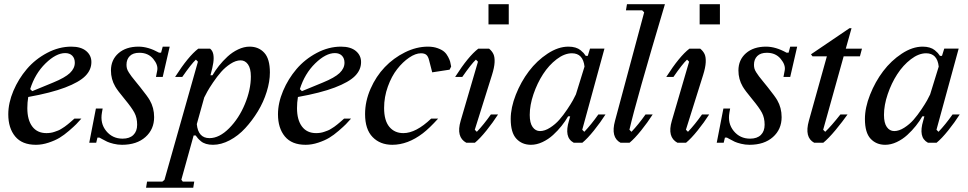

<svg xmlns="http://www.w3.org/2000/svg" viewBox="-20 -681 4618 916"><path d="M320.3 -458.5Q366.2 -458.5 391.1 -437.7Q416 -417 416 -384.8Q416 -347.7 387 -318.4Q357.9 -289.1 290.5 -263.4Q223.1 -237.8 114.7 -218.3Q110.4 -192.4 110.4 -165Q110.4 -108.9 134 -77.4Q157.7 -45.9 201.7 -45.9Q211.4 -45.9 221.2 -47.4Q231 -48.8 240.5 -52.2Q250 -55.7 257.3 -58.3Q264.6 -61 273.9 -67.1Q283.2 -73.2 288.3 -76.4Q293.5 -79.6 302.5 -87.2Q311.5 -94.7 314.2 -96.9Q316.9 -99.1 325.7 -106.9Q334.5 -114.7 335 -115.2H368.2Q354.5 -99.6 343.8 -88.6Q333 -77.6 309.3 -57.1Q285.6 -36.6 264.2 -23.7Q242.7 -10.7 211.9 -0.5Q181.2 9.8 151.4 9.8Q85.4 9.8 52.5 -30Q19.5 -69.8 19.5 -135.7Q19.5 -189.9 43.9 -247.6Q68.4 -305.2 108.2 -351.8Q147.9 -398.4 204.6 -428.5Q261.2 -458.5 320.3 -458.5ZM291 -427.7Q247.6 -427.7 197.3 -378.7Q147 -329.6 124 -255.9L133.8 -246.1L233.4 -287.1Q290.5 -310.5 313.7 -332.8Q336.9 -355 336.9 -381.8Q336.9 -402.8 324.7 -415.3Q312.5 -427.7 291 -427.7Z M756.3 -314H724.1L730 -344.2Q735.4 -370.6 711.2 -399.9Q687 -429.2 645 -429.2Q614.7 -429.2 599.1 -413.6Q583.5 -397.9 583.5 -372.1Q583.5 -362.3 585.7 -354Q587.9 -345.7 595 -334.7Q602.1 -323.7 607.4 -316.7Q612.8 -309.6 626.7 -292.5Q640.6 -275.4 648.9 -265.1Q685.1 -219.7 694.3 -203.1Q715.3 -167 715.3 -122.1Q715.3 -64 673.8 -27.1Q632.3 9.8 562 9.8Q541.5 9.8 521.7 4.9Q502 0 491.5 -4.9Q481 -9.8 468 -17.1Q455.1 -24.4 454.6 -24.4H444.8L439 0H405.8L437.5 -163.1H469.7L466.3 -144Q457 -92.3 486.8 -55.9Q516.6 -19.5 564.9 -19.5Q598.1 -19.5 616.2 -37.1Q634.3 -54.7 634.3 -85.9Q634.3 -119.1 621.3 -143.3Q608.4 -167.5 575.7 -207Q540 -250 529.8 -268.1Q509.3 -303.2 509.3 -344.7Q509.3 -395.5 545.2 -427Q581.1 -458.5 641.1 -458.5Q687 -458.5 738.8 -429.7H748.5L756.3 -458.5H789.6Z M924.3 -386.7 914.6 -396.5Q892.6 -376 849.6 -314H815.4Q878.4 -412.6 925.8 -448.7H982.4Q994.1 -439.5 997.6 -422.1Q1001 -404.8 997.6 -381.6Q994.1 -358.4 984.4 -323.2L983.9 -321.8H993.7Q1006.8 -344.7 1024.7 -367.2Q1042.5 -389.6 1065.4 -410.9Q1088.4 -432.1 1116.2 -445.3Q1144 -458.5 1170.9 -458.5Q1213.9 -458.5 1240.7 -429.4Q1267.6 -400.4 1267.6 -335.4Q1267.6 -292 1252.4 -243.2Q1237.3 -194.3 1210.4 -150.1Q1183.6 -106 1150.1 -69.6Q1116.7 -33.2 1075.9 -11.7Q1035.2 9.8 996.1 9.8Q977.5 9.8 962.9 5.4Q948.2 1 938.5 -7.3Q928.7 -15.6 924.1 -21Q919.4 -26.4 913.6 -34.7H903.8L845.2 176.3L852.1 185.5H906.7L901.9 214.8H676.8L681.6 185.5H754.4L764.6 177.2ZM954.6 -216.3 956.1 -222.2 918.9 -88.9Q925.3 -22 979.5 -22Q1026.4 -22 1073.2 -69.1Q1120.1 -116.2 1148.4 -184.8Q1176.8 -253.4 1176.8 -315.9Q1176.8 -354.5 1163.1 -373.8Q1149.4 -393.1 1127.9 -393.1Q1105 -393.1 1079.6 -376.5Q1054.2 -359.9 1034.9 -337.9Q1015.6 -315.9 996.8 -288.1Q978 -260.3 969 -243.9Q960 -227.5 954.6 -216.3Z M1606.9 -458.5Q1652.8 -458.5 1677.7 -437.7Q1702.6 -417 1702.6 -384.8Q1702.6 -347.7 1673.6 -318.4Q1644.5 -289.1 1577.1 -263.4Q1509.8 -237.8 1401.4 -218.3Q1397 -192.4 1397 -165Q1397 -108.9 1420.7 -77.4Q1444.3 -45.9 1488.3 -45.9Q1498 -45.9 1507.8 -47.4Q1517.6 -48.8 1527.1 -52.2Q1536.6 -55.7 1543.9 -58.3Q1551.3 -61 1560.5 -67.1Q1569.8 -73.2 1575 -76.4Q1580.1 -79.6 1589.1 -87.2Q1598.1 -94.7 1600.8 -96.9Q1603.5 -99.1 1612.3 -106.9Q1621.1 -114.7 1621.6 -115.2H1654.8Q1641.1 -99.6 1630.4 -88.6Q1619.6 -77.6 1595.9 -57.1Q1572.3 -36.6 1550.8 -23.7Q1529.3 -10.7 1498.5 -0.5Q1467.8 9.8 1438 9.8Q1372.1 9.8 1339.1 -30Q1306.2 -69.8 1306.2 -135.7Q1306.2 -189.9 1330.6 -247.6Q1355 -305.2 1394.8 -351.8Q1434.6 -398.4 1491.2 -428.5Q1547.9 -458.5 1606.9 -458.5ZM1577.6 -427.7Q1534.2 -427.7 1483.9 -378.7Q1433.6 -329.6 1410.6 -255.9L1420.4 -246.1L1520 -287.1Q1577.1 -310.5 1600.3 -332.8Q1623.5 -355 1623.5 -381.8Q1623.5 -402.8 1611.3 -415.3Q1599.1 -427.7 1577.6 -427.7Z M2021.5 -458.5Q2047.9 -458.5 2068.4 -450.9Q2088.9 -443.4 2099.6 -433.8Q2110.4 -424.3 2117.9 -409.7Q2125.5 -395 2127.7 -386.5Q2129.9 -377.9 2131.8 -366.2Q2132.3 -364.3 2132.3 -363.3L2125 -348.6L2042 -335.9L2026.9 -394.5Q2022.5 -412.1 2013.9 -419.4Q2005.4 -426.8 1988.3 -426.8Q1962.4 -426.8 1931.9 -406Q1901.4 -385.3 1874.8 -351.3Q1848.1 -317.4 1830.3 -267.8Q1812.5 -218.3 1812.5 -166Q1812.5 -106 1837.4 -75.9Q1862.3 -45.9 1904.3 -45.9Q1964.4 -45.9 2037.1 -115.2H2070.3Q2028.3 -68.8 1997.1 -44.9Q1925.3 9.8 1851.6 9.8Q1793.5 9.8 1757.6 -27.1Q1721.7 -64 1721.7 -136.7Q1721.7 -197.8 1747.8 -257.3Q1773.9 -316.9 1815.7 -360.6Q1857.4 -404.3 1912.1 -431.4Q1966.8 -458.5 2021.5 -458.5Z M2310.5 -564.5V-661.1H2407.2V-564.5ZM2245.1 -62 2254.9 -52.2Q2287.6 -86.4 2321.8 -134.8H2356Q2332 -97.2 2301 -58.6Q2270 -20 2245.6 0H2204.6Q2154.8 -26.9 2177.7 -104.5L2260.3 -386.7L2250.5 -396.5Q2228.5 -376 2185.5 -314H2151.4Q2214.4 -412.6 2261.7 -448.7H2313.5Q2327.6 -437 2334.2 -422.6Q2340.8 -408.2 2339.6 -383.5Q2338.4 -358.9 2327.1 -323.2Z M2694.3 -104.5 2700.2 -126H2690.4Q2677.2 -103 2659.4 -80.6Q2641.6 -58.1 2618.7 -37.1Q2595.7 -16.1 2568.1 -3.2Q2540.5 9.8 2513.2 9.8Q2470.2 9.8 2443.4 -19.3Q2416.5 -48.3 2416.5 -113.3Q2416.5 -167.5 2440.9 -229.2Q2465.3 -291 2503.4 -341.3Q2541.5 -391.6 2592.3 -425Q2643.1 -458.5 2691.9 -458.5Q2710.4 -458.5 2725.1 -454.1Q2739.7 -449.7 2749.5 -441.7Q2759.3 -433.6 2764.2 -428.2Q2769 -422.9 2774.4 -414.6H2784.2L2794.9 -449.2H2863.8L2757.8 -62L2767.6 -52.2Q2800.3 -86.4 2834.5 -134.8H2868.7Q2844.7 -97.2 2813.7 -58.6Q2782.7 -20 2758.3 0H2717.3Q2692.9 -13.2 2687.7 -39.6Q2682.6 -65.9 2694.3 -104.5ZM2507.3 -132.8Q2507.3 -94.2 2521 -75Q2534.7 -55.7 2556.2 -55.7Q2579.1 -55.7 2604.2 -71.8Q2629.4 -87.9 2648.4 -109.6Q2667.5 -131.3 2685.8 -158.7Q2704.1 -186 2713.1 -202.4Q2722.2 -218.8 2727.5 -230.5L2768.6 -363.3Q2761.7 -426.8 2708.5 -426.8Q2672.9 -426.8 2635.7 -398.4Q2598.6 -370.1 2570.8 -327.1Q2543 -284.2 2525.1 -231.7Q2507.3 -179.2 2507.3 -132.8Z M2940.4 0Q2892.6 -25.4 2914.1 -104.5L3053.2 -622.1L3043.5 -631.8H2966.3L2971.2 -661.1H3152.3Q3013.2 -194.8 2982.9 -62L2992.7 -52.2Q3025.4 -86.4 3059.6 -134.8H3093.8Q3069.8 -97.2 3038.8 -58.6Q3007.8 -20 2983.4 0Z M3317.9 -564.5V-661.1H3414.6V-564.5ZM3252.4 -62 3262.2 -52.2Q3294.9 -86.4 3329.1 -134.8H3363.3Q3339.4 -97.2 3308.3 -58.6Q3277.3 -20 3252.9 0H3211.9Q3162.1 -26.9 3185.1 -104.5L3267.6 -386.7L3257.8 -396.5Q3235.8 -376 3192.9 -314H3158.7Q3221.7 -412.6 3269 -448.7H3320.8Q3335 -437 3341.6 -422.6Q3348.1 -408.2 3346.9 -383.5Q3345.7 -358.9 3334.5 -323.2Z M3750 -314H3717.8L3723.6 -344.2Q3729 -370.6 3704.8 -399.9Q3680.7 -429.2 3638.7 -429.2Q3608.4 -429.2 3592.8 -413.6Q3577.1 -397.9 3577.1 -372.1Q3577.1 -362.3 3579.3 -354Q3581.5 -345.7 3588.6 -334.7Q3595.7 -323.7 3601.1 -316.7Q3606.4 -309.6 3620.4 -292.5Q3634.3 -275.4 3642.6 -265.1Q3678.7 -219.7 3688 -203.1Q3709 -167 3709 -122.1Q3709 -64 3667.5 -27.1Q3626 9.8 3555.7 9.8Q3535.2 9.8 3515.4 4.9Q3495.6 0 3485.1 -4.9Q3474.6 -9.8 3461.7 -17.1Q3448.7 -24.4 3448.2 -24.4H3438.5L3432.6 0H3399.4L3431.2 -163.1H3463.4L3460 -144Q3450.7 -92.3 3480.5 -55.9Q3510.3 -19.5 3558.6 -19.5Q3591.8 -19.5 3609.9 -37.1Q3627.9 -54.7 3627.9 -85.9Q3627.9 -119.1 3615 -143.3Q3602.1 -167.5 3569.3 -207Q3533.7 -250 3523.4 -268.1Q3502.9 -303.2 3502.9 -344.7Q3502.9 -395.5 3538.8 -427Q3574.7 -458.5 3634.8 -458.5Q3680.7 -458.5 3732.4 -429.7H3742.2L3750 -458.5H3783.2Z M3907.2 -62 3917 -52.2Q3945.8 -79.6 3989.3 -134.8H4023.4Q4000.5 -102.1 3966.6 -61Q3932.6 -20 3907.7 0H3864.3Q3816.9 -25.4 3838.9 -104.5L3924.8 -412.1H3856.4L3849.1 -421.9L4032.7 -546.4H4042.5L4015.1 -448.7H4092.3L4082.5 -412.1H4004.9Z M4384.3 -104.5 4390.1 -126H4380.4Q4367.2 -103 4349.4 -80.6Q4331.5 -58.1 4308.6 -37.1Q4285.6 -16.1 4258.1 -3.2Q4230.5 9.8 4203.1 9.8Q4160.2 9.8 4133.3 -19.3Q4106.4 -48.3 4106.4 -113.3Q4106.4 -167.5 4130.9 -229.2Q4155.3 -291 4193.4 -341.3Q4231.4 -391.6 4282.2 -425Q4333 -458.5 4381.8 -458.5Q4400.4 -458.5 4415 -454.1Q4429.7 -449.7 4439.5 -441.7Q4449.2 -433.6 4454.1 -428.2Q4459 -422.9 4464.4 -414.6H4474.1L4484.9 -449.2H4553.7L4447.8 -62L4457.5 -52.2Q4490.2 -86.4 4524.4 -134.8H4558.6Q4534.7 -97.2 4503.7 -58.6Q4472.7 -20 4448.2 0H4407.2Q4382.8 -13.2 4377.7 -39.6Q4372.6 -65.9 4384.3 -104.5ZM4197.3 -132.8Q4197.3 -94.2 4210.9 -75Q4224.6 -55.7 4246.1 -55.7Q4269 -55.7 4294.2 -71.8Q4319.3 -87.9 4338.4 -109.6Q4357.4 -131.3 4375.7 -158.7Q4394 -186 4403.1 -202.4Q4412.1 -218.8 4417.5 -230.5L4458.5 -363.3Q4451.7 -426.8 4398.4 -426.8Q4362.8 -426.8 4325.7 -398.4Q4288.6 -370.1 4260.7 -327.1Q4232.9 -284.2 4215.1 -231.7Q4197.3 -179.2 4197.3 -132.8Z"/></svg>

Font: Happy Times at the IKOB Italic
Style: Regular
Weight: 400
Designer: Lucas Le Bihan
Foundry: Lucas Le Bihan
Version: Version 1.000;PS 1.0;hotconv 1.0.88;makeotf.lib2.5.647800